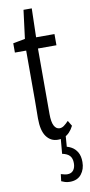

<svg xmlns="http://www.w3.org/2000/svg" viewBox="-107 -790 501 1073"><g transform="rotate(-10 143.5 -253.0)"><path d="M117.7 -521.5V-585H256.8V-521.5ZM173.3 0Q133.3 0 108.6 -33.4Q84 -66.9 84 -136.7Q84 -159.2 84.5 -181.2Q85 -203.1 85 -238.3V-521.5H21V-574.2L117.7 -592.3L85 -552.7L109.9 -748.5H156.7L151.9 -561V-537.6V-149.9Q151.9 -104 163.3 -82.8Q174.8 -61.5 194.3 -61.5Q207 -61.5 219.2 -70.3Q231.4 -79.1 245.6 -94.2L264.2 -63.5Q254.4 -43.5 240.5 -28.8Q226.6 -14.2 210 -7.1Q193.4 0 173.3 0ZM182.6 81.5 191.9 -24.9H220.7L213.4 70.8L197.8 43.9Q221.7 46.4 241.7 57.9Q261.7 69.3 274.2 90.8Q286.6 112.3 286.6 146Q286.6 187 264.2 215.1Q241.7 243.2 199.2 243.2Q182.6 243.2 170.4 239Q158.2 234.9 150.9 231.4L155.8 191.9Q165.5 194.3 174.6 196.8Q183.6 199.2 192.4 199.2Q214.8 199.2 226.6 184.1Q238.3 168.9 238.3 144Q238.3 116.7 225.1 102.1Q211.9 87.4 182.6 81.5Z"/></g></svg>

Font: Scarab Serif
Style: Regular
Weight: 400
Designer: John Roberts
Foundry: Scarab
Version: 1.0